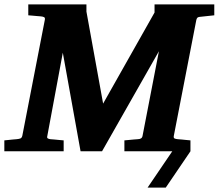

<svg xmlns="http://www.w3.org/2000/svg" viewBox="-34 -691 999 877"><path d="M877 -613.8Q870.1 -612.8 867.4 -609.9Q864.7 -606.9 862.8 -600.1L759.8 -69.8Q758.3 -61 763.2 -58.6Q768.1 -56.2 777.8 -55.2Q786.6 -54.7 796.4 -53.7Q804.7 -52.7 814.9 -51.8Q825.2 -50.8 835.9 -49.8V0L723.1 166H640.1L752.9 0H534.2V-49.8Q545.4 -50.8 556.2 -51.8Q566.9 -52.7 575.7 -53.7Q585.9 -54.7 595.2 -55.2Q603.5 -55.2 609.6 -58.6Q615.7 -62 617.2 -70.8L691.9 -457L432.1 0H334L252.9 -450.2L182.1 -69.8Q179.7 -61.5 184.3 -58.8Q189 -56.2 195.8 -55.2Q205.1 -54.7 214.8 -53.7Q223.1 -52.7 234.1 -51.8Q245.1 -50.8 256.8 -49.8V0H-14.2V-49.8Q-3.9 -50.8 5.9 -51.8Q15.6 -52.7 23.9 -53.7Q33.2 -54.7 42 -55.2Q52.7 -56.2 59.1 -58.6Q65.4 -61 67.9 -70.8L170.9 -601.1Q172.4 -609.9 167.5 -612.5Q162.6 -615.2 152.8 -616.2Q143.6 -616.7 134.3 -617.7Q126 -618.7 115.7 -619.4Q105.5 -620.1 95.2 -621.1V-670.9H360.8V-638.2L437 -217.8L671.9 -633.8V-670.9H944.8V-621.1Z"/></svg>

Font: Charis SIL
Style: Bold Italic
Weight: 700
Italic angle: -11°
Foundry: SIL International
Version: Version 4.112